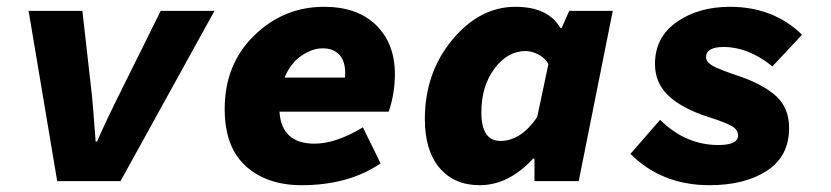

<svg xmlns="http://www.w3.org/2000/svg" viewBox="-20 -532 2440 564"><path d="M148 0 64 -500H222L248 -270Q252 -239 261 -116H265Q290 -174 338 -270L452 -500H610L334 0Z M866 12Q764 12 702 -44Q640 -100 640 -212Q640 -343 726.5 -427.5Q813 -512 932 -512Q1030 -512 1085 -458Q1140 -404 1140 -314Q1140 -258 1122 -204H801Q807 -110 904 -110Q967 -110 1046 -158L1098 -52Q1004 12 866 12ZM816 -304H993Q994 -308 994 -317Q994 -353 976.5 -371.5Q959 -390 928 -390Q897 -390 865 -368Q833 -346 816 -304Z M1389 12Q1314 12 1271 -39Q1228 -90 1228 -182Q1228 -318 1308.5 -415Q1389 -512 1494 -512Q1590 -512 1626 -450H1630L1652 -500H1780L1680 0H1550V-66H1546Q1474 12 1389 12ZM1450 -118Q1510 -118 1558 -188L1591 -344Q1581 -362 1561.5 -372Q1542 -382 1524 -382Q1471 -382 1432.5 -330.5Q1394 -279 1394 -202Q1394 -118 1450 -118Z M2064 12Q1924 12 1832 -80L1919 -180Q1994 -106 2090 -106Q2148 -106 2148 -134Q2148 -150 2131.5 -160.5Q2115 -171 2062 -188Q1984 -213 1944 -250.5Q1904 -288 1904 -344Q1904 -423 1968 -467.5Q2032 -512 2124 -512Q2252 -512 2336 -430L2249 -337Q2178 -394 2106 -394Q2054 -394 2054 -364Q2054 -350 2073 -339Q2092 -328 2152 -308Q2224 -283 2261 -248.5Q2298 -214 2298 -156Q2298 -73 2233 -30.5Q2168 12 2064 12Z"/></svg>

Font: TypoPRO Source Code Pro
Style: Italic
Weight: 900
Italic angle: -11°
Monospace: yes
Designer: Paul D. Hunt, Teo Tuominen
Foundry: Adobe Systems Incorporated
Version: Version 1.030;PS 1.0;hotconv 1.0.84;makeotf.lib2.5.63406